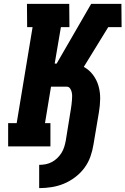

<svg xmlns="http://www.w3.org/2000/svg" viewBox="-20 -755 647 990"><path d="M182 215V95Q198 95 214.5 92Q231 89 246.5 81Q262 73 275 60.5Q288 48 297 33.5Q306 19 311 3Q316 -13 319 -29L346 -196Q348 -207 349 -217.5Q350 -228 351 -238.5Q352 -249 352 -260Q352 -271 349.5 -281Q347 -291 341 -299.5Q335 -308 324 -308H243L212 -120H240V0H22V-120H66L148 -615H120L119 -735H337L338 -615H294L262 -427H272L450 -735H606L607 -615H538L412 -410Q440 -395 459.5 -369Q479 -343 488 -311.5Q497 -280 496.5 -245.5Q496 -211 490 -176L462 -10Q457 22 446 53Q435 84 415 111Q395 138 367 159Q339 180 308.5 192.5Q278 205 245.5 210Q213 215 182 215Z"/></svg>

Font: Iosevka Etoile Heavy
Style: Italic
Weight: 900
Italic angle: -9°
Designer: Belleve Invis
Foundry: Belleve Invis
Version: Version 22.1.2; ttfautohint (v1.8.4)